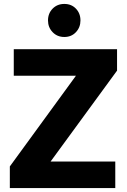

<svg xmlns="http://www.w3.org/2000/svg" viewBox="-20 -956 648 976"><path d="M30 -110 385 -597H575L219 -110ZM30 0V-110L134 -135H566V0ZM50 -571V-706H575V-597L469 -571ZM307 -768Q271 -768 247.5 -792.5Q224 -817 224 -852Q224 -888 247.5 -912Q271 -936 307 -936Q343 -936 366 -912Q389 -888 389 -852Q389 -817 366 -792.5Q343 -768 307 -768Z"/></svg>

Font: Outfit
Style: Bold
Weight: 700
Designer: Rodrigo Fuenzalida
Foundry: fragTYPE
Version: Version 1.100;gftools[0.9.27]